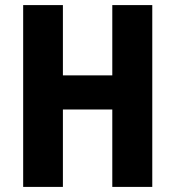

<svg xmlns="http://www.w3.org/2000/svg" viewBox="-20 -734 688 754"><path d="M578 0H421V-304H227V0H71V-714H227V-438H421V-714H578Z"/></svg>

Font: Noto Sans Kannada Condensed ExtraBold
Style: Regular
Weight: 800
Width: 3
Designer: Jelle Bosma - Monotype Design Team
Foundry: Monotype Imaging Inc.
Version: Version 2.005; ttfautohint (v1.8.4.7-5d5b)